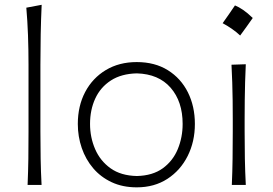

<svg xmlns="http://www.w3.org/2000/svg" viewBox="-20 -782 1155 812"><path d="M96.7 0H155.8Q152.8 -57.1 151.9 -110.1Q150.9 -163.1 150.9 -226.1V-507.8Q150.9 -574.2 152.1 -636.5Q153.3 -698.7 156.2 -761.7L91.3 -749.5Q96.2 -693.4 98.4 -633.3Q100.6 -573.2 100.6 -507.8V-226.1Q100.6 -163.1 99.9 -110.1Q99.1 -57.1 96.7 0Z M558.6 -37.6Q491.2 -39.1 447.5 -70.3Q403.8 -101.6 382.3 -151.4Q360.8 -201.2 360.8 -257.8Q360.8 -317.4 382.8 -365.2Q404.8 -413.1 449 -441.7Q493.2 -470.2 558.6 -471.7Q650.9 -469.2 701.7 -410.9Q752.4 -352.5 752.4 -257.8Q752.4 -201.2 731.9 -151.4Q711.4 -101.6 668.5 -70.3Q625.5 -39.1 558.6 -37.6ZM558.6 10.3Q632.8 10.3 688 -25.6Q743.2 -61.5 773.7 -122.3Q804.2 -183.1 804.2 -257.8Q804.2 -332 774.7 -391.4Q745.1 -450.7 689.9 -485.1Q634.8 -519.5 558.1 -519.5Q483.9 -519.5 427.7 -485.8Q371.6 -452.1 340.3 -393.1Q309.1 -334 309.1 -257.8Q309.1 -204.6 325.7 -156.2Q342.3 -107.9 374 -70.6Q405.8 -33.2 452.1 -11.5Q498.5 10.3 558.6 10.3Z M973.7 -759.1Q960.3 -739.2 947.6 -720.9Q935 -702.7 921.6 -683.9Q940.9 -673.7 960 -660.5Q979 -647.4 995.7 -631.8Q1009.7 -650.6 1022.8 -669.1Q1036 -687.6 1048.9 -705.9Q1026.9 -727.4 1008.3 -740Q989.8 -752.6 973.7 -759.1ZM960.4 0H1019.5Q1016.6 -57.1 1015.6 -110.1Q1014.6 -163.1 1014.6 -226.1V-277.3Q1014.6 -320.8 1015.1 -359.4Q1015.6 -397.9 1016.6 -434.8Q1017.6 -471.7 1019.5 -510.3L959 -508.3Q960.9 -470.2 962.2 -433.6Q963.4 -397 963.9 -358.9Q964.4 -320.8 964.4 -277.3V-226.1Q964.4 -163.1 963.6 -110.1Q962.9 -57.1 960.4 0Z"/></svg>

Font: Pinar-VF-FD
Style: Regular
Weight: 300
Designer: Amin Abedi
Version: Version 3.0